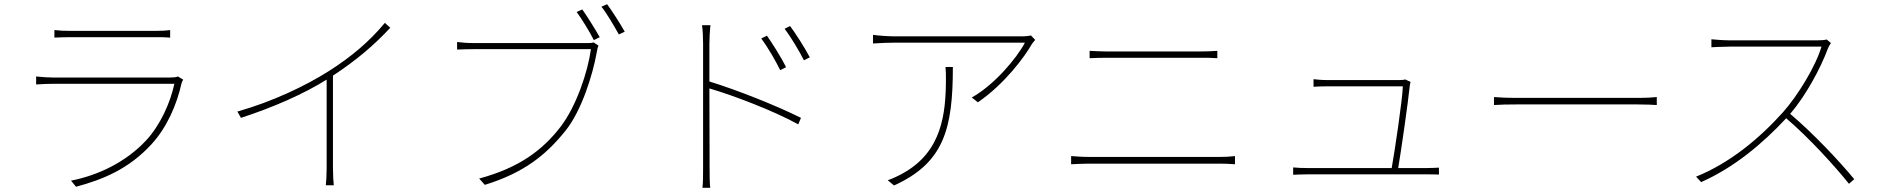

<svg xmlns="http://www.w3.org/2000/svg" viewBox="-20 -865 8970 914"><path d="M239 -722V-686C264 -687 286 -688 314 -688C365 -688 659 -688 716 -688C747 -688 769 -688 790 -686V-722C769 -719 748 -718 717 -718C657 -718 359 -718 314 -718C284 -718 264 -719 239 -722ZM852 -486 827 -501C819 -497 803 -496 790 -496C756 -496 262 -496 231 -496C208 -496 182 -498 152 -501V-463C182 -465 208 -466 231 -466C262 -466 762 -466 810 -466C791 -376 743 -269 675 -196C581 -95 450 -31 318 -5L342 24C469 -10 592 -60 700 -177C775 -258 822 -368 844 -468C845 -473 849 -480 852 -486Z M1110 -334 1127 -304C1282 -354 1430 -420 1535 -486V-65C1535 -34 1533 3 1531 17H1569C1567 3 1565 -34 1565 -65V-505C1675 -577 1761 -650 1838 -733L1812 -756C1739 -668 1653 -595 1546 -527C1436 -457 1277 -381 1110 -334Z M2752 -820 2725 -808C2749 -776 2787 -714 2807 -674L2835 -688C2813 -727 2774 -789 2752 -820ZM2870 -845 2843 -833C2869 -801 2903 -742 2926 -701L2954 -714C2931 -755 2893 -814 2870 -845ZM2829 -648 2806 -663C2795 -660 2788 -660 2777 -660C2742 -660 2276 -660 2237 -660C2204 -660 2181 -662 2156 -665V-629C2181 -630 2202 -631 2236 -631C2276 -631 2738 -631 2793 -631C2779 -525 2724 -360 2649 -262C2562 -149 2450 -66 2261 -15L2288 15C2476 -43 2581 -129 2673 -244C2748 -338 2801 -505 2821 -617C2824 -635 2825 -639 2829 -648Z M3631 -695 3604 -682C3633 -643 3674 -573 3694 -531L3722 -545C3698 -594 3653 -664 3631 -695ZM3741 -741 3715 -728C3745 -689 3786 -620 3807 -578L3835 -592C3810 -640 3764 -711 3741 -741ZM3327 -69C3327 -34 3327 4 3324 29H3361C3358 4 3358 -34 3358 -69L3357 -444C3468 -412 3667 -336 3780 -273L3793 -304C3672 -364 3488 -437 3357 -477V-657C3357 -676 3359 -719 3362 -745H3322C3326 -718 3327 -678 3327 -657C3327 -574 3327 -104 3327 -69Z M4908 -675 4888 -696C4878 -694 4861 -692 4851 -692C4783 -692 4274 -692 4241 -692C4208 -692 4167 -695 4136 -699V-658C4167 -660 4208 -662 4241 -662C4273 -662 4780 -662 4859 -662C4820 -587 4710 -458 4606 -401L4635 -378C4764 -466 4859 -597 4892 -655C4897 -663 4903 -669 4908 -675ZM4516 -546H4481C4483 -526 4483 -508 4483 -491C4483 -322 4463 -143 4280 -41C4261 -30 4228 -14 4206 -7L4236 18C4474 -90 4516 -252 4516 -546Z M5167 -623V-588C5194 -589 5215 -590 5246 -590C5288 -590 5643 -590 5689 -590C5720 -590 5749 -590 5775 -588V-623C5749 -621 5721 -620 5689 -620C5642 -620 5288 -620 5246 -620C5215 -620 5194 -622 5167 -623ZM5079 -122V-83C5108 -84 5130 -86 5163 -86C5215 -86 5734 -86 5787 -86C5811 -86 5835 -85 5859 -83V-122C5835 -119 5813 -118 5787 -118C5734 -118 5215 -118 5163 -118C5130 -118 5108 -120 5079 -122Z M6136 -68V-33C6158 -34 6178 -35 6204 -35C6252 -35 6712 -35 6773 -35C6790 -35 6814 -35 6830 -34V-67C6814 -66 6789 -65 6770 -65H6636C6650 -146 6683 -378 6691 -455C6691 -461 6693 -469 6695 -475L6669 -487C6665 -485 6656 -484 6644 -484C6581 -484 6319 -484 6293 -484C6269 -484 6254 -486 6233 -488V-452C6254 -453 6267 -454 6294 -454C6320 -454 6582 -454 6658 -454C6657 -396 6618 -135 6605 -65H6204C6178 -65 6158 -66 6136 -68Z M7092 -403V-365C7117 -367 7156 -368 7210 -368C7241 -368 7710 -368 7770 -368C7817 -368 7850 -366 7867 -365V-403C7849 -401 7822 -399 7769 -399C7710 -399 7239 -399 7210 -399C7149 -399 7116 -401 7092 -403Z M8696 -660 8676 -677C8665 -674 8651 -673 8630 -673C8599 -673 8237 -673 8211 -673C8179 -673 8127 -678 8127 -678V-640C8127 -640 8181 -643 8211 -643C8237 -643 8621 -643 8651 -643C8623 -548 8538 -410 8468 -331C8356 -206 8215 -89 8054 -24L8078 2C8238 -69 8372 -183 8483 -302C8591 -210 8713 -76 8782 10L8807 -12C8736 -98 8615 -227 8502 -323C8576 -409 8647 -540 8682 -635C8684 -641 8692 -655 8696 -660Z"/></svg>

Font: Harano Aji Gothic TW ExtraLight
Style: Regular
Weight: 250
Foundry: Masamichi Hosoda
Version: HaranoAjiGothicTW-ExtraLight version 20230610;ttx 4.39.4